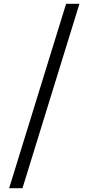

<svg xmlns="http://www.w3.org/2000/svg" viewBox="-20 -816 465 1008"><path d="M28 172 327 -796H397L98 172Z"/></svg>

Font: XinYuGongZhangJiaSongA
Style: Regular
Weight: 900
Designer: XinYuGong
Foundry: Adobe Systems Incorporated
Version: Version 1.00